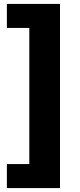

<svg xmlns="http://www.w3.org/2000/svg" viewBox="-20 -762 408 976"><path d="M285 194V-742H15V-620H129V72H15V194Z"/></svg>

Font: AWKNG-Font
Style: Bold
Weight: 700
Designer: Awakening Church
Foundry: Awakening Church
Version: Version 1.700;PS 001.700;hotconv 1.0.88;makeotf.lib2.5.64775